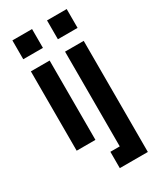

<svg xmlns="http://www.w3.org/2000/svg" viewBox="-223 -772 878 1048"><g transform="rotate(-30 216.5 -248.5)"><path d="M48.8 0V-500H167V0ZM45.9 -578.1H169.9V-696.8H45.9ZM205.1 200.2V97.2H264.2V-500H381.8V200.2ZM264.2 -578.1H388.2V-696.8H264.2Z"/></g></svg>

Font: TASA Orbiter Display SemiBold
Style: Regular
Weight: 600
Designer: Weizhong Zhang
Version: Version 1.000;Glyphs 3.1.2 (3151)